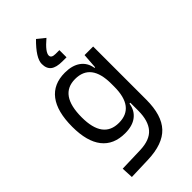

<svg xmlns="http://www.w3.org/2000/svg" viewBox="-309 -888 1205 1205"><g transform="rotate(-45 293.0 -286.0)"><path d="M92.8 233.4 88.9 155.8 250 150.9Q336.4 147.9 375.7 102.8Q415 57.6 415.5 -30.3V-103H407.7Q400.4 -50.3 361.8 -20.3Q323.2 9.8 257.3 9.8Q155.8 9.8 103.3 -57.1Q50.8 -124 50.8 -253.9Q50.8 -388.7 103.5 -458Q156.2 -527.3 258.3 -527.3Q323.2 -527.3 363 -498.5Q402.8 -469.7 411.1 -416.5H416.5L423.8 -517.6H500V-45.9Q500 92.3 438 158.2Q376 224.1 240.2 228.5ZM415.5 -271.5Q415.5 -453.6 275.4 -453.6Q134.8 -453.6 134.8 -253.9Q134.8 -64 275.9 -64Q415.5 -64 415.5 -246.1ZM279.8 -804.7 331.1 -763.2Q295.4 -732.9 279.1 -711.4Q262.7 -689.9 262.7 -674.8Q262.7 -651.4 300.3 -651.4H334V-587.9H297.4Q244.1 -587.9 219.2 -607.2Q194.3 -626.5 194.3 -668Q194.3 -720.7 279.8 -804.7Z"/></g></svg>

Font: Cascadia Mono NF SemiLight
Style: Regular
Weight: 350
Monospace: yes
Designer: Aaron Bell
Foundry: Saja Typeworks
Version: Version 2404.023; ttfautohint (v1.8.4)